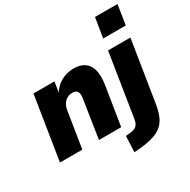

<svg xmlns="http://www.w3.org/2000/svg" viewBox="-201 -928 1295 1309"><g transform="rotate(-30 446.5 -273.5)"><path d="M13 0 92 -498H257L243 -408H239Q267 -458 313 -483.5Q359 -509 413 -509Q465 -509 497.5 -486.5Q530 -464 542 -419.5Q554 -375 544 -307L495 0H320L366 -297Q371 -323 367 -339Q363 -355 352 -362.5Q341 -370 322 -370Q300 -370 281.5 -359.5Q263 -349 250.5 -329.5Q238 -310 234 -283L189 0ZM691 -585 716 -740H893L869 -585ZM488 193 493 68 538 63Q565 60 580.5 44.5Q596 29 601 -4L679 -498H855L779 -20Q771 30 756 67.5Q741 105 713.5 130Q686 155 642.5 169Q599 183 535 189Z"/></g></svg>

Font: Nunito Sans 10pt SemiCondensed Black
Style: Italic
Weight: 900
Width: 4
Italic angle: -9°
Designer: Vernon Adams
Foundry: Vernon Adams
Version: Version 3.101;gftools[0.9.27]